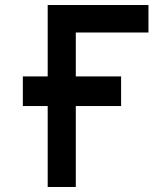

<svg xmlns="http://www.w3.org/2000/svg" viewBox="-20 -745 640 765"><path d="M571.5 -725V-615.5H282V-440.5H462.5V-322.5H282V0H170V-322.5H71V-440.5H170V-725Z"/></svg>

Font: JuliaMono
Style: Bold
Weight: 700
Monospace: yes
Designer: cormullion
Foundry: corm
Version: Version 0.055; ttfautohint (v1.8.4)